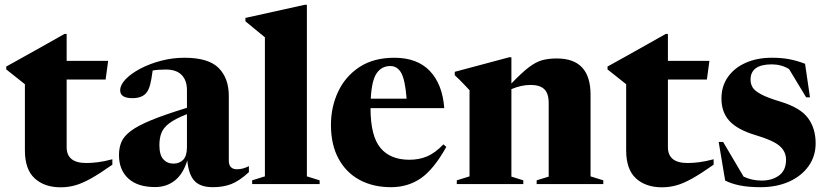

<svg xmlns="http://www.w3.org/2000/svg" viewBox="-20 -765 3438 798"><path d="M257 -153.5Q257 -87.5 338.5 -87.5Q361.5 -87.5 387 -90.8Q412.5 -94 447 -103V-80.5Q394.5 -43.5 357.8 -23Q321 -2.5 291.8 5.5Q262.5 13.5 232.5 13.5Q164.5 13.5 124 -23.8Q83.5 -61 83.5 -140V-415L6 -476.5V-488.5Q13.5 -492.5 39.5 -507Q65.5 -521.5 101.8 -541.8Q138 -562 176.8 -583.8Q215.5 -605.5 248 -624H257V-512H429.5L419 -434.5H257Z M1014.5 -49.5Q975.5 -13.5 941.8 -0.2Q908 13 865 13Q812 13 787.8 -13.8Q763.5 -40.5 758.5 -98.5Q741.5 -42.5 707 -15Q672.5 12.5 624.5 12.5Q552 12.5 513.2 -23.2Q474.5 -59 474.5 -120.5Q474.5 -150.5 484.5 -174.5Q494.5 -198.5 523.5 -220.5Q552.5 -242.5 608.5 -265.5Q664.5 -288.5 757 -317V-390.5Q757 -430.5 735.2 -453.2Q713.5 -476 669.5 -476Q637.5 -476 614.5 -472Q609.5 -433.5 604 -413.2Q598.5 -393 590.5 -382Q572.5 -357 530.5 -357Q479.5 -357 479.5 -389.5Q479.5 -412 502.2 -435.8Q525 -459.5 563.5 -479.8Q602 -500 649.5 -512.5Q697 -525 746 -525Q847 -525 889 -482.2Q931 -439.5 931 -366.5V-97.5Q931 -61.5 965 -61.5Q989.5 -61.5 1014.5 -74.5ZM642.5 -162Q642.5 -121 658.8 -103Q675 -85 701 -85Q726 -85 741.5 -101Q757 -117 757 -153V-290.5Q708.5 -271.5 684 -253Q659.5 -234.5 651 -212.8Q642.5 -191 642.5 -162Z M1255.5 -32 1308.5 -15.5V0H1028V-15.5L1081 -32V-610Q1071.5 -618 1050.2 -635.2Q1029 -652.5 1000 -676.5V-690.5L1246 -745H1255.5Z M1619 -525Q1714 -525 1766.5 -470Q1819 -415 1826.5 -315.5H1520Q1520 -200 1561 -150.5Q1602 -101 1681.5 -101Q1722 -101 1755.5 -115.2Q1789 -129.5 1823 -165L1835 -154.5Q1782.5 -60.5 1728.8 -23.8Q1675 13 1605 13Q1530.5 13 1474.2 -17.5Q1418 -48 1386.8 -106Q1355.5 -164 1355.5 -245.5Q1355.5 -320.5 1385.5 -384.2Q1415.5 -448 1474.2 -486.5Q1533 -525 1619 -525ZM1602 -490.5Q1566.5 -490.5 1545.8 -461Q1525 -431.5 1521 -355H1670Q1664 -432 1648 -461.2Q1632 -490.5 1602 -490.5Z M2210.5 -15.5 2260.5 -31V-336.5Q2260.5 -377 2242 -394.5Q2223.5 -412 2185 -412Q2165 -412 2145.2 -407.5Q2125.5 -403 2105.5 -394.5V-31L2155 -15.5V0H1878.5V-15.5L1931.5 -32V-390Q1923 -399 1907.5 -415.5Q1892 -432 1870 -452.5V-466.5L2096.5 -527H2105.5V-418Q2149.5 -464 2178.8 -486Q2208 -508 2234.2 -515Q2260.5 -522 2294.5 -522Q2434.5 -522 2434.5 -371.5V-32L2487.5 -15.5V0H2210.5Z M2756 -153.5Q2756 -87.5 2837.5 -87.5Q2860.5 -87.5 2886 -90.8Q2911.5 -94 2946 -103V-80.5Q2893.5 -43.5 2856.8 -23Q2820 -2.5 2790.8 5.5Q2761.5 13.5 2731.5 13.5Q2663.5 13.5 2623 -23.8Q2582.5 -61 2582.5 -140V-415L2505 -476.5V-488.5Q2512.5 -492.5 2538.5 -507Q2564.5 -521.5 2600.8 -541.8Q2637 -562 2675.8 -583.8Q2714.5 -605.5 2747 -624H2756V-512H2928.5L2918 -434.5H2756Z M3187.5 -525Q3229.5 -525 3261.2 -518.8Q3293 -512.5 3326 -500L3346.5 -360.5H3330.5L3259.5 -478Q3227 -497.5 3188 -497.5Q3099.5 -497.5 3099.5 -434Q3099.5 -416 3108.2 -401.5Q3117 -387 3143.8 -372.8Q3170.5 -358.5 3225.5 -342Q3307 -317 3338.5 -274Q3370 -231 3370 -169.5Q3370 -116 3340.8 -74.8Q3311.5 -33.5 3259.8 -10.2Q3208 13 3141 13Q3091 13 3055.2 5.8Q3019.5 -1.5 2994 -14.5L2967 -175H2985.5L3070.5 -31Q3104.5 -14.5 3145.5 -14.5Q3189 -14.5 3218 -35.8Q3247 -57 3247 -101Q3247 -135 3220.5 -158.2Q3194 -181.5 3120 -203.5Q3046 -225.5 3012.2 -261.8Q2978.5 -298 2978.5 -355.5Q2978.5 -407 3005.5 -445.2Q3032.5 -483.5 3079.8 -504.2Q3127 -525 3187.5 -525Z"/></svg>

Font: Newsreader Display
Style: Bold
Weight: 700
Designer: Hugues Gentile
Foundry: Production Type
Version: Version 1.001